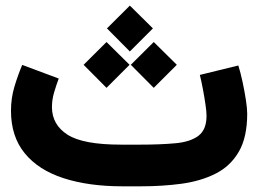

<svg xmlns="http://www.w3.org/2000/svg" viewBox="-20 -655 908 675"><path d="M476.1 0H410.2Q291.5 0 203.4 -28.6Q115.2 -57.1 66.9 -116.2Q18.6 -175.3 18.6 -265.6Q18.6 -310.1 30.8 -350.6Q43 -391.1 58.1 -426.8L186.5 -378.9Q178.2 -356.9 170.4 -330.8Q162.6 -304.7 162.6 -277.8Q163.1 -216.3 217.5 -181.4Q272 -146.5 405.3 -146.5H472.7Q544.4 -146.5 596.9 -151.4Q649.4 -156.2 677.7 -177.7Q706.1 -199.2 706.1 -248Q706.1 -262.2 702.4 -287.6Q698.7 -313 693.4 -341.3Q688 -369.6 682.6 -391.6L817.9 -424.8Q825.7 -399.9 832.8 -366.9Q839.8 -334 844.5 -303.5Q849.1 -272.9 849.1 -255.4Q849.1 -171.9 819.3 -121.1Q789.6 -70.3 737.3 -44.2Q685.1 -18.1 617.9 -9Q550.8 0 476.1 0ZM356 -555.2 436.5 -635.3 517.6 -555.2 436.5 -474.1ZM439.9 -427.2 520.5 -507.3 601.6 -427.2 520.5 -346.2ZM273.9 -427.2 354.5 -507.3 435.5 -427.2 354.5 -346.2Z"/></svg>

Font: Vazir Black WOL-UI
Style: Black-WOL-UI
Weight: 900
Designer: Saber Rastikerdar
Foundry: Saber Rastikerdar
Version: Version 30.0.0